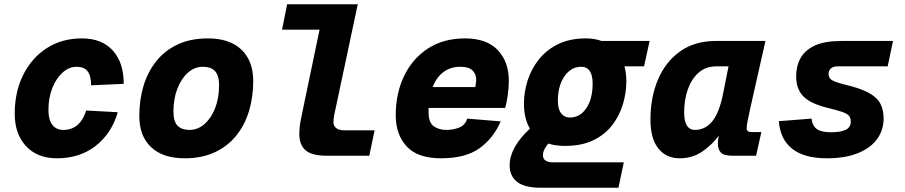

<svg xmlns="http://www.w3.org/2000/svg" viewBox="-20 -730 4240 900"><path d="M247 12Q155 12 102 -45Q49 -102 49 -197Q49 -298 88 -377.5Q127 -457 198 -503.5Q269 -550 364 -550Q457 -550 508.5 -493.5Q560 -437 560 -337L407 -330Q407 -375 390.5 -396Q374 -417 339 -417Q304 -417 274 -390.5Q244 -364 225.5 -318Q207 -272 207 -214Q207 -168 225.5 -144.5Q244 -121 277 -121Q355 -121 384 -212L532 -204Q504 -106 429.5 -47Q355 12 247 12Z M845 12Q744 12 688.5 -40Q633 -92 633 -187Q633 -261 652.5 -326.5Q672 -392 712 -442.5Q752 -493 812.5 -521.5Q873 -550 955 -550Q1056 -550 1111.5 -497.5Q1167 -445 1167 -350Q1167 -276 1147.5 -210.5Q1128 -145 1088 -95Q1048 -45 987.5 -16.5Q927 12 845 12ZM869 -121Q907 -121 938.5 -148.5Q970 -176 988.5 -223.5Q1007 -271 1007 -330Q1007 -376 988 -396.5Q969 -417 931 -417Q892 -417 861 -389.5Q830 -362 811.5 -314.5Q793 -267 793 -207Q793 -161 812 -141Q831 -121 869 -121Z M1512 0Q1442 0 1412.5 -25.5Q1383 -51 1383 -102Q1383 -133 1390.5 -171Q1398 -209 1407 -251L1478 -591H1302L1326 -710H1657L1559 -249Q1552 -218 1547.5 -195Q1543 -172 1543 -157Q1543 -140 1556 -129.5Q1569 -119 1597 -119H1736L1711 0Z M2047 12Q1938 12 1886.5 -43.5Q1835 -99 1835 -190Q1835 -293 1874.5 -374.5Q1914 -456 1986.5 -503Q2059 -550 2160 -550Q2261 -550 2313 -495.5Q2365 -441 2365 -352Q2365 -317 2360 -283Q2355 -249 2348 -224H1989Q1989 -214 1989 -204Q1989 -155 2013.5 -138Q2038 -121 2072 -121Q2106 -121 2133.5 -132.5Q2161 -144 2170 -174L2327 -161Q2293 -82 2227.5 -35Q2162 12 2047 12ZM2138 -417Q2092 -417 2059 -392.5Q2026 -368 2008 -322H2208Q2209 -330 2210.5 -337.5Q2212 -345 2212 -357Q2212 -383 2194.5 -400Q2177 -417 2138 -417Z M2515 150Q2439 150 2404 122.5Q2369 95 2369 45Q2369 -39 2464 -127Q2436 -174 2436 -245Q2436 -298 2453 -352Q2470 -406 2505.5 -451Q2541 -496 2596 -523Q2651 -550 2726 -550Q2767 -550 2800 -538H3025L2999 -419H2907Q2916 -387 2916 -350Q2916 -297 2900.5 -243.5Q2885 -190 2851 -145Q2817 -100 2762 -73Q2707 -46 2628 -46Q2585 -46 2550 -57Q2539 -44 2532 -30Q2525 -16 2525 -2Q2525 14 2537 22.5Q2549 31 2570 31H2904L2879 150ZM2651 -179Q2699 -179 2728.5 -223Q2758 -267 2758 -338Q2758 -417 2704 -417Q2657 -417 2626 -372.5Q2595 -328 2595 -257Q2595 -217 2611 -198Q2627 -179 2651 -179Z M3166 12Q3103 12 3066 -34Q3029 -80 3029 -170Q3029 -274 3064.5 -357.5Q3100 -441 3168.5 -489.5Q3237 -538 3336 -538H3568L3493 -205Q3488 -182 3484 -161Q3480 -140 3480 -129Q3480 -111 3501 -111H3549L3524 0H3414Q3374 0 3359.5 -14.5Q3345 -29 3345 -58Q3345 -73 3349 -94Q3317 -50 3271 -19Q3225 12 3166 12ZM3238 -121Q3285 -121 3318.5 -161Q3352 -201 3370 -294L3395 -419H3337Q3289 -419 3255.5 -390Q3222 -361 3204.5 -312Q3187 -263 3187 -203Q3187 -121 3238 -121Z M3856 12Q3750 12 3693.5 -32.5Q3637 -77 3631 -162L3784 -174Q3788 -140 3809 -125Q3830 -110 3875 -110Q3920 -110 3944 -121.5Q3968 -133 3968 -160Q3968 -176 3960.5 -186Q3953 -196 3931.5 -204Q3910 -212 3869 -222Q3783 -242 3747.5 -276.5Q3712 -311 3712 -372Q3712 -420 3732.5 -457.5Q3753 -495 3799.5 -516.5Q3846 -538 3925 -538H4166L4141 -419H3908Q3886 -419 3875 -409.5Q3864 -400 3864 -384Q3864 -364 3879.5 -354.5Q3895 -345 3938 -334Q4012 -317 4052 -295Q4092 -273 4107 -243.5Q4122 -214 4122 -175Q4122 -121 4092 -79Q4062 -37 4002.5 -12.5Q3943 12 3856 12Z"/></svg>

Font: Geist Mono ExtraBold
Style: Italic
Weight: 800
Italic angle: -12°
Monospace: yes
Designer: Basement.studio, Andrés Briganti, Mateo Zaragoza
Foundry: Basement.studio, Vercel, Andrés Briganti, Guido Ferreyra, Mateo Zaragoza
Version: Version 1.500; ttfautohint (v1.8.4.7-5d5b)